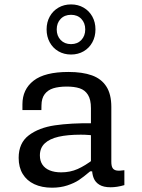

<svg xmlns="http://www.w3.org/2000/svg" viewBox="-20 -860 660 892"><path d="M497.2 -363.2V-108.5Q497.2 -89.5 502.7 -80Q508.2 -70.5 521.1 -68Q534 -65.5 557.8 -69.2V0Q524 10 493.8 10Q460.8 10 441.8 -1.7Q422.8 -13.3 415.2 -32.6Q407.5 -51.8 407.5 -77.8L402.5 -86.7V-357.5Q402.5 -397.3 388.6 -419.5Q374.7 -441.7 350 -449.8Q325.3 -458 288.2 -457.8Q252.5 -457.5 227.5 -449.8Q202.5 -442 187.8 -422.8Q173 -403.5 172.7 -370.7L172.3 -348.5H84.2V-375.3Q84.2 -445 136.2 -485.3Q188.2 -525.7 298 -525.7Q363.2 -525.7 407 -509.9Q450.8 -494.2 474 -458.3Q497.2 -422.5 497.2 -363.2ZM355.2 -234.3Q293.8 -234.3 252 -224.7Q210.2 -215 187.8 -193.8Q165.3 -172.5 165.3 -137.8Q165.3 -112.7 177.1 -95.1Q188.8 -77.5 211.1 -68.4Q233.3 -59.3 264.3 -59.3Q306 -59.3 340.8 -74.8Q375.7 -90.3 415 -120.5L417.5 -64H398.8Q367.5 -37.5 346.2 -23.3Q324.8 -9.2 292.8 1.4Q260.8 12 221.8 12Q174.3 12 139.3 -4.4Q104.3 -20.8 85.5 -51.9Q66.7 -83 66.7 -126.5Q66.7 -195.5 113.5 -231.1Q160.3 -266.7 234.5 -277.7Q308.7 -288.7 413.8 -287.5L439.3 -227.8Q417.3 -230.8 396.2 -232.6Q375.2 -234.3 355.2 -234.3ZM196.5 -723.3Q196.5 -756.7 211 -783Q225.5 -809.3 251.3 -824.4Q277.2 -839.5 310 -839.5Q342.8 -839.5 368.7 -824.4Q394.5 -809.3 409 -783Q423.5 -756.7 423.5 -723.3Q423.5 -690 409 -663.4Q394.5 -636.8 368.7 -621.8Q342.8 -606.7 310 -606.7Q277.2 -606.7 251.3 -621.8Q225.5 -636.8 211 -663.4Q196.5 -690 196.5 -723.3ZM376 -723.3Q376 -753.2 357.9 -772.2Q339.8 -791.2 310 -791.2Q280 -791.2 261.8 -772.2Q243.5 -753.2 243.5 -723.3Q243.5 -693.5 261.8 -674.2Q280.2 -655 310 -655Q339.8 -655 357.9 -674.2Q376 -693.5 376 -723.3Z"/></svg>

Font: Monaspace Neon Var ExtraLight
Style: Regular
Weight: 200
Designer: Riley Cran and the Lettermatic Team
Version: Version 1.200 (Monaspace Neon Var)